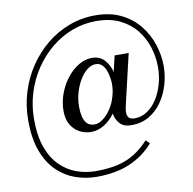

<svg xmlns="http://www.w3.org/2000/svg" viewBox="-103 -893 1215 1210"><g transform="rotate(-10 505.0 -288.0)"><path d="M785 64Q722 137 631.8 175.5Q541.5 214 419 214Q350.5 214 285.5 191.5Q220.5 169 168.2 119Q116 69 85.2 -12.2Q54.5 -93.5 54.5 -211Q54.5 -305 81.2 -391.2Q108 -477.5 156.8 -550Q205.5 -622.5 271.8 -676.5Q338 -730.5 417.5 -760.2Q497 -790 585 -790Q680 -790 749.8 -755.5Q819.5 -721 865 -664Q910.5 -607 932.8 -538.2Q955 -469.5 955 -401Q955 -341 937.8 -282Q920.5 -223 887 -174.8Q853.5 -126.5 804.2 -97.5Q755 -68.5 691 -68.5Q641 -68.5 616.2 -96.8Q591.5 -125 587 -161.5Q557 -119 516.8 -94.8Q476.5 -70.5 434 -70.5Q394.5 -70.5 360.2 -88.8Q326 -107 305 -142.5Q284 -178 284 -230Q284 -286.5 303.5 -339.8Q323 -393 356.2 -436Q389.5 -479 431.5 -504.2Q473.5 -529.5 518 -529.5Q567.5 -529.5 597.2 -496.8Q627 -464 638.5 -419L662 -520H752L679.5 -210Q676.5 -196.5 673 -179Q669.5 -161.5 670.8 -145.2Q672 -129 682.8 -118.2Q693.5 -107.5 718.5 -107.5Q761 -107.5 797.5 -131.2Q834 -155 861 -196.2Q888 -237.5 903.2 -290.2Q918.5 -343 918.5 -401Q918.5 -465 899 -527.5Q879.5 -590 839 -641Q798.5 -692 735.2 -722.8Q672 -753.5 584 -753.5Q503 -753.5 429.5 -725.5Q356 -697.5 294.5 -646.8Q233 -596 187.5 -528Q142 -460 117 -379.2Q92 -298.5 92 -211Q92 -103.5 119.5 -29Q147 45.5 194 91Q241 136.5 299.2 157Q357.5 177.5 419 177.5Q498.5 177.5 558.8 163.8Q619 150 667.8 119.8Q716.5 89.5 761.5 41ZM614.5 -345.5Q614.5 -361.5 611 -385Q607.5 -408.5 599 -431.8Q590.5 -455 574.8 -470.8Q559 -486.5 534 -486.5Q506.5 -486.5 479.8 -465.8Q453 -445 431.8 -409.8Q410.5 -374.5 397.8 -330.5Q385 -286.5 385 -240Q385 -206.5 391.5 -177.8Q398 -149 415 -131.2Q432 -113.5 464 -113.5Q488 -113.5 515.5 -133.2Q543 -153 566.8 -187.8Q590.5 -222.5 603 -267L610.5 -297.5Q614.5 -321.5 614.5 -345.5Z"/></g></svg>

Font: Bodoni* 06pt
Style: Regular
Weight: 400
Version: Version 2.3